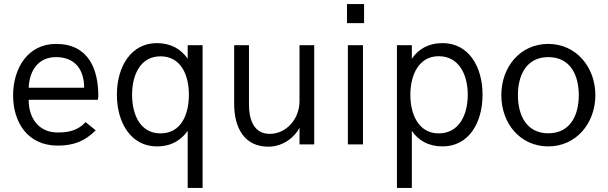

<svg xmlns="http://www.w3.org/2000/svg" viewBox="-20 -710 2991 944"><path d="M263.7 5.9C341.8 5.9 397 -15.6 450.7 -69.3L400.9 -109.4C362.8 -69.3 320.8 -58.6 262.7 -58.6C168.5 -58.6 120.1 -132.8 121.1 -219.2H460.9C460.9 -219.2 463.4 -231.9 463.4 -237.8C463.4 -370.6 415 -494.1 255.4 -494.1C115.2 -494.1 44.4 -372.1 44.4 -241.2C44.4 -108.4 116.2 5.9 263.7 5.9ZM121.1 -278.8C124.5 -361.3 167 -429.2 255.4 -429.2C349.1 -429.2 394 -367.2 393.6 -278.8Z M902.8 213.9H976.1V-487.8H902.8V-421.4C870.1 -468.3 820.8 -498 751 -498C625.5 -498 554.7 -383.8 554.7 -244.1C554.7 -105 625.5 9.8 750.5 9.8C824.2 9.8 870.1 -21.5 902.8 -66.4ZM769 -54.2C670.9 -54.2 629.4 -144.5 629.4 -244.1C629.4 -342.8 670.9 -433.1 769 -433.1C868.7 -433.1 908.7 -342.8 908.7 -244.1C908.7 -144 868.7 -54.2 769 -54.2Z M1299.3 11.2C1375.5 11.2 1432.6 -40.5 1452.6 -82.5V0H1524.9V-487.8H1452.6V-213.4C1452.6 -122.1 1385.3 -51.8 1306.6 -51.8C1223.6 -51.8 1204.1 -129.4 1204.1 -195.8V-487.8H1131.3V-198.7C1131.3 -85.4 1178.7 11.2 1299.3 11.2Z M1686 -596.2H1770V-689.9H1686ZM1690.4 0H1764.6V-487.8H1690.4Z M1931.6 213.9H2004.9V-66.4C2036.1 -20.5 2085.4 9.8 2156.2 9.8C2283.7 9.8 2352.5 -105 2352.5 -244.1C2352.5 -383.3 2283.7 -498 2156.2 -498C2085 -498 2035.6 -466.8 2004.9 -421.4V-487.8H1931.6ZM2136.7 -54.2C2040 -54.2 1997.6 -144.5 1997.6 -244.1C1997.6 -342.8 2040 -433.6 2136.7 -433.6C2236.8 -433.6 2279.8 -342.8 2279.8 -244.1C2279.8 -144.5 2236.8 -54.2 2136.7 -54.2Z M2675.8 9.8C2812 9.8 2907.2 -103 2907.2 -242.2C2907.2 -380.9 2812 -494.1 2675.8 -494.1C2537.6 -494.1 2444.8 -380.9 2444.8 -242.2C2444.8 -103 2537.6 9.8 2675.8 9.8ZM2675.8 -54.7C2567.9 -54.7 2526.4 -144.5 2526.4 -242.2C2526.4 -339.8 2567.9 -429.2 2675.8 -429.2C2784.7 -429.2 2825.7 -339.8 2825.7 -242.2C2825.7 -144.5 2784.7 -54.7 2675.8 -54.7Z"/></svg>

Font: HK Grotesk
Style: Regular
Weight: 400
Designer: Alfredo Marco Pradil and Stefan Peev
Foundry: Hanken Design Co.
Version: Version 1.045;PS 001.045;hotconv 1.0.88;makeotf.lib2.5.64775